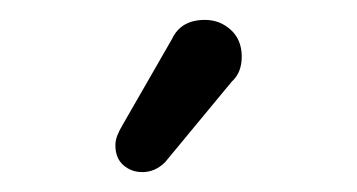

<svg xmlns="http://www.w3.org/2000/svg" viewBox="-20 -755 359 193"><path d="M123 -582Q112 -582 104 -589Q96 -596 96 -609Q96 -614 98 -619Q100 -624 103 -629L153 -716Q162 -735 186 -735Q201 -735 212 -725Q223 -715 223 -698Q223 -682 213 -673L146 -592Q136 -582 123 -582Z"/></svg>

Font: Huninn
Style: Regular
Weight: 400
Designer: justfont
Foundry: justfont
Version: Version 1.003